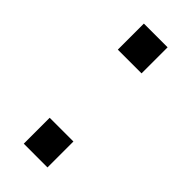

<svg xmlns="http://www.w3.org/2000/svg" viewBox="-171 -526 555 555"><g transform="rotate(45 107.0 -248.5)"><path d="M153.5 -494V-387.5H56.5V-494ZM153.5 -109V-3H56.5V-109Z"/></g></svg>

Font: Public Sans Light
Style: Regular
Weight: 300
Designer: The Public Sans Project Authors: Dan O. Williams and USWDS (Libre Franklin designed by Pablo Impallari and Rodrigo Fuenz
Version: Version 1.007